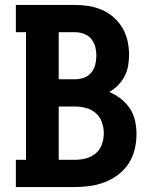

<svg xmlns="http://www.w3.org/2000/svg" viewBox="-20 -755 640 775"><path d="M44 0V-110H85V-625H44V-735H283Q312 -735 339.5 -730.5Q367 -726 393 -714.5Q419 -703 440 -684Q461 -665 475 -641Q489 -617 495 -589Q501 -561 501 -533Q501 -511 497 -488.5Q493 -466 482.5 -446.5Q472 -427 456.5 -411Q441 -395 421 -384Q446 -373 467.5 -356.5Q489 -340 504 -317.5Q519 -295 525 -268Q531 -241 531 -215Q531 -184 524 -153.5Q517 -123 500 -96.5Q483 -70 458.5 -51Q434 -32 405 -20.5Q376 -9 345 -4.5Q314 0 283 0ZM217 -435H283Q302 -435 319.5 -441.5Q337 -448 348.5 -462Q360 -476 364.5 -494Q369 -512 369 -530Q369 -549 364.5 -566.5Q360 -584 348 -598Q336 -612 319 -618.5Q302 -625 283 -625H217ZM217 -110H283Q306 -110 328 -116Q350 -122 367 -136.5Q384 -151 391.5 -173Q399 -195 399 -217Q399 -239 391.5 -261Q384 -283 367 -298Q350 -313 328 -319Q306 -325 283 -325H217Z"/></svg>

Font: Iosevka Etoile Extrabold
Style: Regular
Weight: 800
Designer: Belleve Invis
Foundry: Belleve Invis
Version: Version 22.1.2; ttfautohint (v1.8.4)